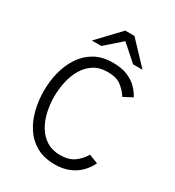

<svg xmlns="http://www.w3.org/2000/svg" viewBox="-217 -1047 1079 1185"><g transform="rotate(30 322.0 -454.5)"><path d="M357.5 12Q280 12 226 -18.8Q172 -49.5 138.2 -101.5Q104.5 -153.5 89 -218Q73.5 -282.5 73.5 -350Q73.5 -417.5 89.8 -481.8Q106 -546 140.2 -598.2Q174.5 -650.5 228.2 -681.2Q282 -712 357 -712Q419.5 -712 462 -694.2Q504.5 -676.5 531.5 -648.8Q558.5 -621 574.5 -590.5L512 -557.5Q488.5 -594 454.5 -620Q420.5 -646 357 -646Q300 -646 259.8 -620Q219.5 -594 194.5 -551Q169.5 -508 158 -455.5Q146.5 -403 146.5 -350Q146.5 -294.5 158.5 -241.8Q170.5 -189 196 -146.8Q221.5 -104.5 261.5 -79.5Q301.5 -54.5 357.5 -54.5Q419.5 -54.5 457.2 -82Q495 -109.5 517.5 -149L581.5 -124.5Q564.5 -88 534.8 -57Q505 -26 461 -7Q417 12 357.5 12ZM175 -765 323 -921H388.5L536 -765H469L356 -865L242.5 -765Z"/></g></svg>

Font: Overpass Light
Style: Regular
Weight: 300
Designer: Delve Withrington, Dave Bailey, Thomas Jockin
Foundry: Delve Fonts LLC
Version: Version 4.000; ttfautohint (v1.8.3)